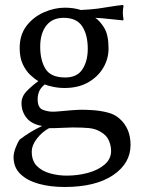

<svg xmlns="http://www.w3.org/2000/svg" viewBox="-20 -496 569 767"><path d="M413.6 -302.2Q413.6 -260.7 392.3 -224.9Q371.1 -189 331.8 -166.7Q292.5 -144.5 237.8 -144.5Q214.4 -144.5 192.1 -149.2Q169.9 -153.8 158.7 -158.7Q141.6 -144.5 136 -129.9Q130.4 -115.2 130.4 -100.1Q130.4 -65.9 150.1 -57.9Q169.9 -49.8 191.9 -49.8Q196.3 -49.8 204.3 -50.3Q212.4 -50.8 222.7 -51.8Q240.7 -53.7 267.1 -55.7Q293.5 -57.6 307.6 -57.6Q326.7 -57.6 354 -55.7Q381.3 -53.7 409.7 -46.6Q438 -39.6 457 -22.5Q501.5 16.1 501.5 83Q501.5 156.7 431.4 203.9Q361.3 251 237.8 251Q181.2 251 135 238.3Q88.9 225.6 61.5 199.2Q34.2 172.9 34.2 131.3Q34.2 116.7 41.5 96.4Q48.8 76.2 58.6 61.5Q79.6 45.4 103 31.2Q126.5 17.1 148.4 7.3Q106 0 85.9 -25.4Q65.9 -50.8 65.9 -84Q65.9 -111.3 88.1 -133.5Q110.4 -155.8 133.3 -171.9Q118.7 -180.2 101.3 -196.3Q84 -212.4 71.3 -238.8Q58.6 -265.1 58.6 -304.2Q58.6 -356.9 85.9 -392.6Q113.3 -428.2 155.3 -446.8Q197.3 -465.3 238.8 -465.3Q274.4 -465.3 303.2 -456.1Q343.8 -458 371.1 -461.7Q398.4 -465.3 421.9 -469.5Q445.3 -473.6 470.7 -476.1L473.6 -472.7Q470.7 -459 470.7 -445.3Q470.7 -432.6 473.6 -417.5L470.7 -414.6Q438 -417.5 411.4 -420.7Q384.8 -423.8 360.4 -424.8Q378.4 -413.6 396 -385.3Q413.6 -356.9 413.6 -302.2ZM106.9 110.4Q106.9 146.5 127.2 167Q147.5 187.5 179.9 196.5Q212.4 205.6 246.1 205.6Q291.5 205.6 332.3 194.3Q373 183.1 398.4 160.9Q423.8 138.7 423.8 106.9Q423.8 85.9 414.8 65.2Q405.8 44.4 382.3 30.8Q361.3 18.1 335 15.6Q308.6 13.2 270 13.2Q259.8 13.2 230 14.6Q200.2 16.1 175.8 16.1Q148.4 30.8 127.7 57.4Q106.9 84 106.9 110.4ZM330.6 -301.3Q330.6 -356.9 308.3 -390.9Q286.1 -424.8 234.4 -424.8Q189 -424.8 164.8 -393.6Q140.6 -362.3 140.6 -309.6Q140.6 -254.9 161.9 -220.7Q183.1 -186.5 240.7 -186.5Q288.1 -186.5 309.3 -219.2Q330.6 -252 330.6 -301.3Z"/></svg>

Font: Kurinto Seri
Style: Regular
Weight: 400
Designer: Kurinto was developed by Clint Goss from a range of fonts that are compatible with the SIL Open Font License Version 1.1
Foundry: Clinton F. Goss
Version: Version 2.196; July 25, 2020